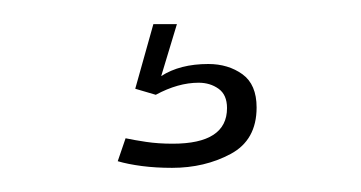

<svg xmlns="http://www.w3.org/2000/svg" viewBox="-20 -20 299 159"><path d="M122.5 119Q109 119 97.5 117.5Q86 116 77.5 113.5L84 94.5Q91 96 101 97.5Q111 99 123 99Q168 99 168 69.5Q168 58.5 161 53.5Q154 48.5 144.5 48.5Q127.5 48.5 109 58.5L92 53.5L107 0H126.5L113.5 43Q129 33 152.5 33Q169 33 180.8 41.5Q192.5 50 192.5 69Q192.5 96 171 107.5Q149.5 119 122.5 119Z"/></svg>

Font: Anybody ExtraLight
Style: Regular
Weight: 200
Designer: Tyler Finck
Foundry: Etcetera Type Company
Version: Version 1.010; ttfautohint (v1.8.3) -l 8 -r 50 -G 200 -x 14 